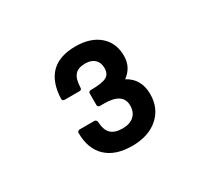

<svg xmlns="http://www.w3.org/2000/svg" viewBox="-98 -854 814 752"><g transform="rotate(-30 309.0 -477.5)"><path d="M308.1 -252.9Q232.9 -252.9 191.9 -291.7Q150.9 -330.6 150.9 -401.9Q150.9 -405.8 153.8 -408.9Q156.7 -412.1 161.1 -412.1H229Q232.4 -412.1 235.1 -408.9Q237.8 -405.8 238.8 -401.9Q240.2 -364.7 257.3 -347.9Q274.4 -331.1 310.1 -331.1Q342.8 -331.1 361.3 -347.9Q379.9 -364.7 379.9 -394Q379.9 -452.1 295.9 -452.1H276.9Q272.5 -451.7 269.3 -454.6Q266.1 -457.5 266.1 -461.9V-514.2Q266.1 -518.6 269 -521.2Q272 -523.9 275.9 -523.9Q327.1 -523.9 346.7 -534.2Q366.2 -544.4 366.2 -571.8Q366.2 -596.7 351.1 -610.8Q335.9 -625 309.1 -625Q275.9 -625 261.5 -607.4Q247.1 -589.8 246.1 -551.8Q246.1 -542 235.8 -542H168Q164.1 -542 161.1 -544.9Q158.2 -547.9 158.2 -551.8Q164.1 -702.1 309.1 -702.1Q377 -702.1 416.5 -668Q456.1 -633.8 456.1 -575.2Q456.1 -523.4 414.1 -493.2Q470.2 -462.9 470.2 -394Q470.2 -330.1 426.3 -291.5Q382.3 -252.9 308.1 -252.9Z"/></g></svg>

Font: Fragment Mono SemBd
Style: Regular
Weight: 600
Designer: Wei Huang based on Nimbus Sans by URW Studio, based on Helvetica by Max Miedinger.
Foundry: Wei Huang
Version: Version 1.011